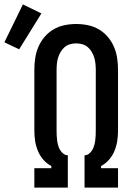

<svg xmlns="http://www.w3.org/2000/svg" viewBox="-96 -852 616 872"><path d="M60 0V-88H137V-98Q116 -109 100.5 -127Q85 -145 76 -167Q67 -189 63.5 -212Q60 -235 60 -259V-535Q60 -562 64 -588.5Q68 -615 78.5 -639.5Q89 -664 106.5 -684.5Q124 -705 147 -718.5Q170 -732 196.5 -737.5Q223 -743 250 -743Q277 -743 303.5 -737.5Q330 -732 353 -718.5Q376 -705 393.5 -684.5Q411 -664 421.5 -639.5Q432 -615 436 -588.5Q440 -562 440 -535V-259Q440 -235 436.5 -212Q433 -189 424 -167Q415 -145 399.5 -127Q384 -109 363 -98V-88H440V0H288V-147H289Q300 -147 309 -154.5Q318 -162 323.5 -171.5Q329 -181 332 -192Q335 -203 336.5 -214Q338 -225 338.5 -236.5Q339 -248 339 -259V-535Q339 -549 337.5 -563Q336 -577 332 -590.5Q328 -604 320.5 -616.5Q313 -629 302.5 -638Q292 -647 278 -651Q264 -655 250 -655Q236 -655 222 -651Q208 -647 197.5 -638Q187 -629 179.5 -616.5Q172 -604 168 -590.5Q164 -577 162.5 -563Q161 -549 161 -535V-259Q161 -248 161.5 -236.5Q162 -225 163.5 -214Q165 -203 168 -192Q171 -181 176.5 -171.5Q182 -162 191 -154.5Q200 -147 211 -147H212V0ZM-9 -628 -76 -660 8 -832 92 -791Z"/></svg>

Font: Zed Mono Semibold
Style: Regular
Weight: 600
Monospace: yes
Designer: Belleve Invis
Foundry: Belleve Invis
Version: Version 1.0.0; ttfautohint (v1.8.4)